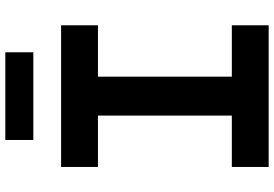

<svg xmlns="http://www.w3.org/2000/svg" viewBox="-178 -878 1055 740"><g transform="rotate(-90 350.0 -507.5)"><path d="M77 0V-142H275V-658H77V-800H623V-658H425V-142H623V0ZM181 -907V-1015H519V-907Z"/></g></svg>

Font: Martian Mono SemiExpanded SemiBold
Style: Regular
Weight: 600
Monospace: yes
Version: Version 0.930